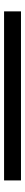

<svg xmlns="http://www.w3.org/2000/svg" viewBox="380 -300 121 920"><g transform="rotate(-90 440.0 159.5)"><path d="M35 119H845V200H35Z"/></g></svg>

Font: Genos Thin Black
Style: Regular
Weight: 900
Version: Version 1.010